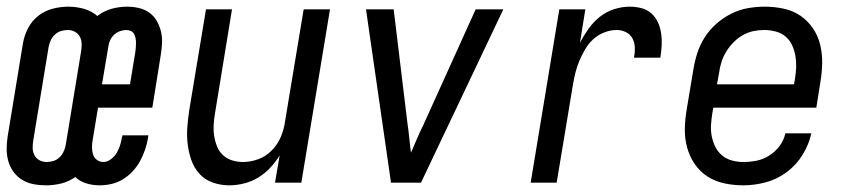

<svg xmlns="http://www.w3.org/2000/svg" viewBox="-24 -548 2544 576"><path d="M115 8Q95 8 76.5 4.5Q58 1 42.5 -8.5Q27 -18 16.5 -32.5Q6 -47 1 -64.5Q-4 -82 -4 -101Q-4 -120 -1 -139L45 -419Q49 -442 60.5 -464Q72 -486 91.5 -501Q111 -516 134.5 -522Q158 -528 180 -528Q180 -528 180.5 -528Q181 -528 181 -528Q205 -528 228 -521.5Q251 -515 268 -500Q287 -515 310.5 -521.5Q334 -528 357 -528Q375 -528 392.5 -524Q410 -520 424 -510Q438 -500 446.5 -485Q455 -470 459 -453Q463 -436 462 -417.5Q461 -399 458 -381L433 -225H270L254 -128Q252 -117 252 -106Q252 -95 255 -85Q258 -75 266.5 -68.5Q275 -62 286 -62Q298 -62 309 -70.5Q320 -79 326.5 -90Q333 -101 336.5 -113Q340 -125 342 -137Q343 -138 343 -139.5Q343 -141 343 -142H421Q421 -140 420.5 -138Q420 -136 420 -134Q417 -116 411 -98.5Q405 -81 396 -64.5Q387 -48 374 -34Q361 -20 344.5 -10Q328 0 310 4Q292 8 275 8Q254 8 234.5 2Q215 -4 202 -17Q182 -3 159.5 2.5Q137 8 115 8Q115 8 115 8Q115 8 115 8ZM282 -295H366L382 -392Q383 -399 383.5 -406Q384 -413 384 -420Q384 -427 382.5 -434Q381 -441 378 -446.5Q375 -452 368.5 -455Q362 -458 355 -458Q346 -458 336 -454.5Q326 -451 318.5 -444Q311 -437 306.5 -427.5Q302 -418 301 -408ZM116 -62Q126 -62 136 -65Q146 -68 154 -75.5Q162 -83 166.5 -92.5Q171 -102 173 -112L219 -392Q221 -404 221 -415.5Q221 -427 216 -437Q211 -447 201 -452.5Q191 -458 180 -458Q170 -458 159.5 -455Q149 -452 141 -444.5Q133 -437 128.5 -427.5Q124 -418 122 -408L76 -128Q74 -116 74 -104.5Q74 -93 79 -83Q84 -73 94 -67.5Q104 -62 116 -62Z M664 8Q638 8 614 -0.5Q590 -9 574 -27Q558 -45 550 -68Q542 -91 539 -116Q536 -141 538 -167Q540 -193 544 -219L594 -520H672L621 -208Q618 -191 617 -174Q616 -157 618.5 -140.5Q621 -124 627 -109Q633 -94 644.5 -83Q656 -72 672 -67Q688 -62 705 -62Q728 -62 751 -70.5Q774 -79 791.5 -97Q809 -115 818.5 -137.5Q828 -160 831 -183L887 -520H966L880 0H801L815 -82Q803 -62 786.5 -44.5Q770 -27 750 -15Q730 -3 707.5 2.5Q685 8 664 8Z M1149 0 1074 -520H1157L1199 -173Q1202 -153 1204 -132Q1206 -111 1209 -90Q1218 -111 1227 -132Q1236 -153 1246 -173L1403 -520H1486L1239 0Z M1568 0 1654 -520H1732L1716 -420Q1727 -441 1741.5 -461.5Q1756 -482 1775.5 -497.5Q1795 -513 1818.5 -520.5Q1842 -528 1865 -528Q1883 -528 1900.5 -523.5Q1918 -519 1930.5 -507.5Q1943 -496 1950 -480.5Q1957 -465 1959.5 -447.5Q1962 -430 1961 -411.5Q1960 -393 1957 -375H1878Q1881 -390 1880.5 -405Q1880 -420 1873.5 -432.5Q1867 -445 1854 -451.5Q1841 -458 1826 -458Q1808 -458 1789.5 -451Q1771 -444 1756.5 -431Q1742 -418 1732 -401Q1722 -384 1714.5 -366.5Q1707 -349 1702.5 -331Q1698 -313 1695 -295L1646 0Z M2206 8Q2177 8 2149 2Q2121 -4 2098.5 -18.5Q2076 -33 2060.5 -55.5Q2045 -78 2037.5 -105Q2030 -132 2030.5 -161Q2031 -190 2036 -219L2056 -339Q2060 -364 2068 -389Q2076 -414 2090.5 -436.5Q2105 -459 2125.5 -477Q2146 -495 2170 -507Q2194 -519 2219.5 -523.5Q2245 -528 2270 -528Q2299 -528 2327 -522Q2355 -516 2377 -501Q2399 -486 2414.5 -463.5Q2430 -441 2436.5 -414Q2443 -387 2442.5 -358.5Q2442 -330 2437 -301L2425 -225H2116L2113 -208Q2110 -190 2109 -172.5Q2108 -155 2111.5 -138Q2115 -121 2122.5 -106.5Q2130 -92 2142.5 -81.5Q2155 -71 2172 -66.5Q2189 -62 2206 -62Q2226 -62 2246 -66Q2266 -70 2284 -81.5Q2302 -93 2315 -110.5Q2328 -128 2332 -148H2410Q2403 -115 2384 -84Q2365 -53 2336 -31.5Q2307 -10 2273 -1Q2239 8 2206 8ZM2358 -295 2361 -312Q2364 -330 2364.5 -347.5Q2365 -365 2362 -381.5Q2359 -398 2352 -413Q2345 -428 2332.5 -438.5Q2320 -449 2303 -453.5Q2286 -458 2269 -458Q2252 -458 2235.5 -454.5Q2219 -451 2203.5 -442Q2188 -433 2175.5 -420Q2163 -407 2154 -392Q2145 -377 2140 -360.5Q2135 -344 2133 -328L2127 -295Z"/></svg>

Font: Iosevka SS04 Oblique
Style: Regular
Weight: 400
Italic angle: -9°
Monospace: yes
Designer: Belleve Invis
Foundry: Belleve Invis
Version: Version 19.0.0; ttfautohint (v1.8.4)